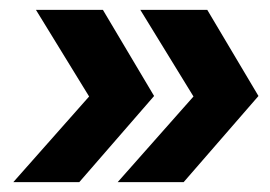

<svg xmlns="http://www.w3.org/2000/svg" viewBox="-20 -490 548 390"><path d="M353 -120H219L373 -294L265 -470H401L505 -295ZM141 -120H7L161 -294L53 -470H189L293 -295Z"/></svg>

Font: Host Grotesk
Style: Bold Italic
Weight: 700
Italic angle: -8°
Designer: Doğukan Karapınar
Foundry: Element Type
Version: Version 1.003; ttfautohint (v1.8.4.7-5d5b)